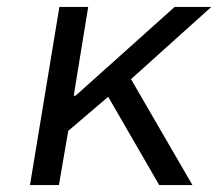

<svg xmlns="http://www.w3.org/2000/svg" viewBox="-20 -536 640 556"><path d="M441.1 0H537.3L359.4 -306.8L592 -516H485.8L198.9 -258.9H193.5L235.4 -516H152L66.8 0H150.6L177.6 -157L293.3 -255.7Z"/></svg>

Font: Margiela Mono Italic Text It
Style: Regular
Weight: 400
Designer: Mike Abbink, Paul van der Laan, Pieter van Rosmalen
Foundry: Bold Monday
Version: Version 2.003 2021